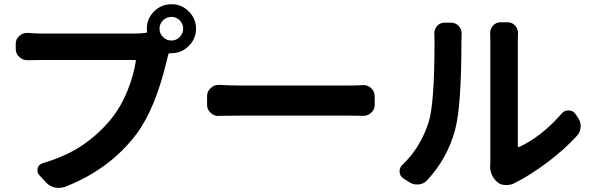

<svg xmlns="http://www.w3.org/2000/svg" viewBox="-20 -873 2902 934"><path d="M814.5 -675.8Q836.9 -675.8 854 -692.9Q871.1 -710 871.1 -733.4Q871.1 -756.8 854.5 -773.9Q837.9 -791 814.5 -791Q790 -791 772.9 -773.9Q755.9 -756.8 755.9 -733.4Q755.9 -710 772.9 -692.9Q790 -675.8 814.5 -675.8ZM175.8 -710H638.7Q663.1 -710 688.5 -712.9Q696.3 -713.9 695.3 -721.7Q694.3 -727.5 694.3 -733.4Q694.3 -782.2 729.5 -817.4Q764.6 -852.5 814.5 -852.5Q863.3 -852.5 898.4 -817.4Q933.6 -782.2 933.6 -733.4Q933.6 -684.6 898.4 -649.4Q863.3 -614.3 814.5 -614.3Q810.5 -614.3 808.6 -614.3Q800.8 -614.3 798.8 -608.4L793 -585Q736.3 -344.7 643.6 -220.7Q513.7 -48.8 295.9 36.1Q281.2 41 266.6 41Q255.9 41 245.1 39.1Q219.7 32.2 202.1 12.7L170.9 -21.5Q162.1 -31.2 162.1 -43.9Q162.1 -48.8 163.1 -54.7Q168.9 -73.2 187.5 -79.1Q303.7 -113.3 383.8 -168.5Q463.9 -223.6 524.4 -298.8Q569.3 -355.5 599.1 -429.2Q628.9 -502.9 640.6 -574.2Q642.6 -581.1 634.8 -581.1H175.8Q146.5 -581.1 114.3 -580.1Q113.3 -580.1 112.3 -580.1Q90.8 -580.1 74.2 -595.7Q56.6 -611.3 56.6 -634.8V-660.2Q56.6 -683.6 74.2 -698.2Q89.8 -712.9 110.4 -712.9Q112.3 -712.9 114.3 -712.9Q151.4 -710 175.8 -710Z M1044.9 -309.6Q1043.9 -308.6 1043 -308.6Q1020.5 -308.6 1004.9 -324.2Q987.3 -339.8 987.3 -363.3V-405.3Q987.3 -428.7 1004.9 -444.3Q1020.5 -460 1042 -460Q1043.9 -460 1044.9 -460Q1102.5 -457 1148.4 -457H1685.5Q1712.9 -457 1745.1 -459Q1747.1 -459 1749 -459Q1769.5 -459 1785.2 -444.3Q1802.7 -428.7 1802.7 -405.3V-363.3Q1802.7 -339.8 1785.2 -324.2Q1769.5 -309.6 1748 -309.6Q1747.1 -309.6 1745.1 -309.6Q1709 -310.5 1685.5 -310.5H1148.4Q1096.7 -310.5 1044.9 -309.6Z M2057.6 3.9Q2041 22.5 2014.6 24.4Q2011.7 24.4 2008.8 24.4Q1986.3 24.4 1968.8 11.7L1942.4 -4.9Q1923.8 -17.6 1923.8 -40Q1923.8 -59.6 1939.5 -73.2Q2024.4 -154.3 2064.5 -276.4Q2093.8 -365.2 2093.8 -671.9L2092.8 -710Q2092.8 -730.5 2105.5 -746.1Q2120.1 -762.7 2142.6 -762.7H2173.8Q2196.3 -762.7 2211.9 -746.1Q2225.6 -730.5 2225.6 -710L2224.6 -672.9Q2224.6 -355.5 2194.3 -243.2Q2157.2 -102.5 2057.6 3.9ZM2485.4 16.6Q2465.8 27.3 2442.4 27.3Q2441.4 27.3 2440.4 27.3Q2416 27.3 2399.4 12.7Q2364.3 -16.6 2364.3 -65.4Q2364.3 -70.3 2365.2 -75.2Q2365.2 -85.9 2365.2 -95.7V-678.7L2364.3 -711.9Q2364.3 -732.4 2377.9 -748Q2392.6 -764.6 2415 -764.6H2449.2Q2471.7 -764.6 2486.3 -748Q2500 -732.4 2500 -710.9L2499 -677.7V-162.1Q2499 -160.2 2501.5 -158.7Q2503.9 -157.2 2505.9 -158.2Q2557.6 -181.6 2611.8 -224.1Q2666 -266.6 2711.9 -320.3Q2724.6 -335.9 2745.1 -335.9Q2746.1 -335.9 2746.1 -335.9Q2767.6 -335.9 2779.3 -318.4L2790 -302.7Q2804.7 -283.2 2804.7 -259.8Q2804.7 -231.4 2786.1 -211.9Q2725.6 -145.5 2643.1 -83.5Q2560.5 -21.5 2485.4 16.6Z"/></svg>

Font: Gen Jyuu Gothic P Bold
Style: Bold
Weight: 700
Designer: [Source Han Sans]
Ryoko NISHIZUKA  (kana & ideographs); Paul D. Hunt (Latin, Greek & Cyrillic); Wenlong ZHANG  (bopomofo
Version: Version 1.002.20150607